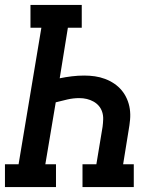

<svg xmlns="http://www.w3.org/2000/svg" viewBox="-27 -755 647 775"><path d="M-7 0V-92H48L140 -643H96V-735H303V-643H247L214 -439Q238 -444 263 -447Q288 -450 313 -450Q335 -450 356 -447Q377 -444 397 -436.5Q417 -429 434 -417.5Q451 -406 464 -390.5Q477 -375 485.5 -355.5Q494 -336 497 -315Q500 -294 498 -272Q496 -250 492 -228L470 -92H513V0H306V-92H362L387 -243Q389 -258 389.5 -273.5Q390 -289 385.5 -303Q381 -317 372 -327.5Q363 -338 350.5 -345Q338 -352 323.5 -355.5Q309 -359 293 -359Q269 -359 245 -353.5Q221 -348 198 -342L156 -92H199V0Z"/></svg>

Font: Iosevka Curly Slab SmBdExObl
Style: Regular
Weight: 600
Width: 7
Italic angle: -9°
Monospace: yes
Designer: Belleve Invis
Foundry: Belleve Invis
Version: Version 11.1.0; ttfautohint (v1.8.3)